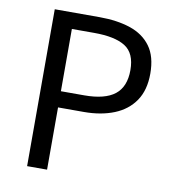

<svg xmlns="http://www.w3.org/2000/svg" viewBox="-76 -723 718 791"><g transform="rotate(10 283.0 -328.0)"><path d="M89.7 0V-656.3H277.1Q350.7 -656.3 405.9 -637.9Q461.2 -619.5 492.3 -577.2Q523.4 -535 523.4 -463.1Q523.4 -394.2 492.9 -349.4Q462.4 -304.6 407.7 -282.5Q352.9 -260.4 281.1 -260.4H173.2V0ZM173.2 -328.1H270.6Q357 -328.1 398.6 -360.8Q440.1 -393.5 440.1 -463.1Q440.1 -534.2 396.7 -561.4Q353.3 -588.6 266.6 -588.6H173.2Z"/></g></svg>

Font: Source Sans 3
Style: Regular
Weight: 200
Designer: Paul D. Hunt
Foundry: Adobe
Version: Version 3.046;hotconv 1.0.118;makeotfexe 2.5.65603